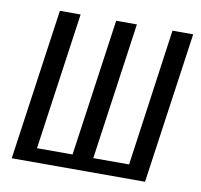

<svg xmlns="http://www.w3.org/2000/svg" viewBox="-70 -665 775 739"><g transform="rotate(10 318.0 -295.5)"><path d="M22 0 106 -591H187L111 -55H250L326 -591H407L331 -55H471L546 -591H627L543 0Z"/></g></svg>

Font: Alumni Sans Medium
Style: Italic
Weight: 500
Italic angle: -8°
Designer: Robert E. Leuschke
Foundry: Robert E. Leuschke
Version: Version 1.016